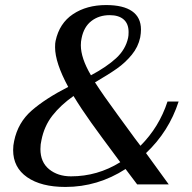

<svg xmlns="http://www.w3.org/2000/svg" viewBox="-20 -730 759 760"><path d="M558 -124Q610 -53 648 0H523L477 -61Q367 10 239 10Q143 10 87.5 -28.5Q32 -67 32 -136Q32 -155 36 -172Q51 -245 105.5 -292.5Q160 -340 250 -386Q198 -482 198 -543Q198 -560 200 -568Q215 -638 269 -674Q323 -710 400 -710Q468 -710 503 -685.5Q538 -661 538 -613Q538 -599 535 -582Q527 -544 501.5 -513Q476 -482 443.5 -459Q411 -436 356 -404Q388 -354 445 -276.5Q502 -199 514 -182L536 -153Q610 -227 643 -328H687Q649 -210 558 -124ZM300 -551Q300 -500 340 -432Q402 -465 439.5 -499.5Q477 -534 487 -580Q489 -588 489 -603Q489 -636 469.5 -653Q450 -670 414 -670Q372 -670 342 -647Q312 -624 303 -579Q300 -566 300 -551ZM456 -88 439 -111Q380 -190 341 -244.5Q302 -299 271 -350Q220 -314 187.5 -272.5Q155 -231 144 -175Q140 -159 140 -140Q140 -88 174.5 -60Q209 -32 261 -32Q366 -32 456 -88Z"/></svg>

Font: Trirong Medium
Style: Italic
Weight: 500
Italic angle: -12°
Designer: Katatrad Team
Foundry: CadsonDemak
Version: Version 1.001